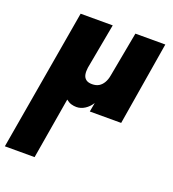

<svg xmlns="http://www.w3.org/2000/svg" viewBox="-170 -567 897 995"><g transform="rotate(20 278.0 -70.0)"><path d="M281 -460H104L-30 320H134L191 -18Q206 -6 220 -2Q234 2 248 2Q272 2 294 -12Q316 -26 331 -50L322 0H495L571 -460H406L360 -212Q356 -189 346 -172Q336 -155 321 -146Q306 -137 284 -137Q262 -137 250 -146.5Q238 -156 235 -172.5Q232 -189 235 -210Z"/></g></svg>

Font: Jost ExtraBold
Style: Italic
Weight: 800
Italic angle: -5°
Version: Version 3.710